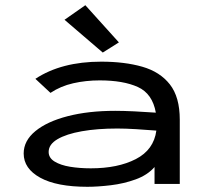

<svg xmlns="http://www.w3.org/2000/svg" viewBox="-20 -707 790 738"><path d="M316 11Q198 11 134.5 -24Q71 -59 71 -117Q71 -166 116 -203Q161 -240 240.5 -260.5Q320 -281 423 -281Q454 -281 496 -279Q538 -277 579 -274Q566 -347 510 -372.5Q454 -398 363 -398Q310 -398 261.5 -387Q213 -376 174 -350L116 -404Q216 -470 369 -470Q459 -470 527 -450.5Q595 -431 633 -382.5Q671 -334 671 -247V0H574V-65Q547 -34 501.5 -17.5Q456 -1 406 5Q356 11 316 11ZM167 -123Q167 -100 190 -86Q213 -72 249.5 -66Q286 -60 329 -60Q433 -60 502 -95.5Q571 -131 581 -205Q545 -208 503.5 -210.5Q462 -213 431 -213Q354 -213 294.5 -202.5Q235 -192 201 -172Q167 -152 167 -123ZM375 -505 228 -631 308 -687 437 -544Z"/></svg>

Font: Inconsolata ExtraExpanded Medium
Style: Regular
Weight: 500
Width: 8
Monospace: yes
Designer: Raph Levien, Cyreal, Brenton Simpson
Foundry: Raph Levien, Cyreal, Google
Version: Version 3.001; ttfautohint (v1.8.2.53-6de2)